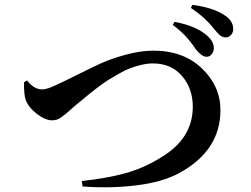

<svg xmlns="http://www.w3.org/2000/svg" viewBox="-20 -815 1040 794"><path d="M834 -580.1Q814.5 -580.1 788.1 -613.3Q749 -672.9 694.3 -711.9L702.1 -724.6Q785.2 -709 829.1 -673.8Q862.3 -648.4 864.3 -619.1Q865.2 -603.5 856.4 -591.8Q847.7 -580.1 834 -580.1ZM913.1 -660.2Q904.3 -660.2 896.5 -664.6Q888.7 -668.9 882.8 -675.3Q877 -681.6 865.2 -695.3Q828.1 -743.2 769.5 -782.2L775.4 -794.9Q859.4 -784.2 907.2 -752.9Q943.4 -730.5 944.3 -697.3Q945.3 -681.6 936 -670.9Q926.8 -660.2 913.1 -660.2ZM79.1 -474.6 91.8 -482.4Q120.1 -445.3 154.3 -445.3Q174.8 -445.3 210.9 -462.9Q235.4 -473.6 296.9 -504.4Q358.4 -535.2 398.9 -553.7Q439.5 -572.3 500.5 -588.9Q561.5 -605.5 614.3 -605.5Q738.3 -605.5 814.9 -532.2Q891.6 -459 891.6 -359.4Q891.6 -192.4 721.7 -99.6Q651.4 -61.5 542.5 -48.3Q433.6 -35.2 321.3 -43.9L318.4 -66.4Q424.8 -78.1 500 -99.1Q575.2 -120.1 642.6 -162.1Q777.3 -240.2 777.3 -374Q777.3 -448.2 732.9 -500.5Q688.5 -552.7 612.3 -552.7Q589.8 -552.7 564.9 -546.9Q540 -541 519 -533.2Q498 -525.4 472.7 -510.7Q447.3 -496.1 430.2 -485.8Q413.1 -475.6 388.7 -457Q364.3 -438.5 354 -430.2Q343.8 -421.9 323.2 -404.8Q302.7 -387.7 299.8 -385.7Q289.1 -377 273.4 -362.8Q257.8 -348.6 250.5 -342.8Q243.2 -336.9 232.9 -329.6Q222.7 -322.3 213.9 -319.8Q205.1 -317.4 195.3 -317.4Q167 -317.4 131.8 -344.7Q96.7 -372.1 85.9 -403.3Q79.1 -421.9 79.1 -474.6Z"/></svg>

Font: GenRyuMin TW TTF Bold
Style: Regular
Weight: 700
Version: Version 1.300